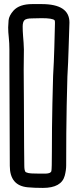

<svg xmlns="http://www.w3.org/2000/svg" viewBox="-20 -820 380 940"><path d="M240 -449Q244 -516 246 -588Q247 -652 249 -704V-711Q249 -719 247 -721Q237 -731 184 -731L138 -730Q108 -730 99.5 -721Q91 -712 91 -690Q91 -669 93 -643Q96 -612 97 -578L96 -479Q96 -438 97 -328Q98 -218 98 -102Q99 -63 99 -8Q99 14 105 22L109 24Q117 28 133 29Q149 30 204 30Q229 29 231.5 17.5Q234 6 234 -76Q234 -195 236.5 -310.5Q239 -426 240 -449ZM26 -511V-578Q26 -608 23 -637Q20 -662 20 -686Q20 -698 22 -720.5Q24 -743 46 -768Q75 -800 138 -800H184Q320 -800 320 -710L316 -586Q314 -514 310 -446Q309 -426 306.5 -303Q304 -180 304 -10Q304 13 297 40Q281 100 190 100Q147 100 116 97Q28 89 28 -8Z"/></svg>

Font: Bubblez Graffiti
Style: Regular
Weight: 400
Designer: GGBotNet
Foundry: GGBotNet
Version: 1.00